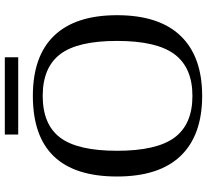

<svg xmlns="http://www.w3.org/2000/svg" viewBox="-50 -762 823 762"><g transform="rotate(-90 361.0 -381.5)"><path d="M143.1 -328.1Q143.1 -170.4 195.8 -99.6Q248.5 -28.8 360.8 -28.8Q472.7 -28.8 525.9 -99.6Q579.1 -170.4 579.1 -328.1Q579.1 -484.9 526.1 -554Q473.1 -623 360.8 -623Q248 -623 195.6 -554Q143.1 -484.9 143.1 -328.1ZM41 -328.1Q41 -662.1 360.8 -662.1Q519 -662.1 600.1 -577.4Q681.2 -492.7 681.2 -328.1Q681.2 -161.1 599.1 -75.7Q517.1 9.8 360.8 9.8Q205.1 9.8 123 -75.4Q41 -160.6 41 -328.1ZM207.5 -720.2V-773.4H514.2V-720.2Z"/></g></svg>

Font: Tinos
Style: Regular
Weight: 400
Designer: Steve Matteson
Foundry: Monotype Imaging Inc.
Version: Version 1.23